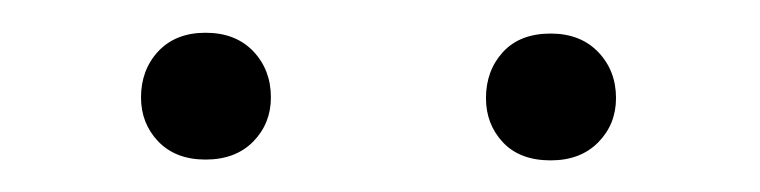

<svg xmlns="http://www.w3.org/2000/svg" viewBox="-20 -742 471 119"><path d="M67.4 -681.6Q67.4 -698.7 78.1 -710.2Q88.9 -721.7 107.4 -721.7Q126 -721.7 137 -710.2Q147.9 -698.7 147.9 -681.6Q147.9 -665.5 137 -654.3Q126 -643.1 107.4 -643.1Q88.9 -643.1 78.1 -654.3Q67.4 -665.5 67.4 -681.6ZM281.2 -681.2Q281.2 -698.2 291.7 -709.7Q302.2 -721.2 321.3 -721.2Q339.8 -721.2 350.8 -709.7Q361.8 -698.2 361.8 -681.2Q361.8 -665 350.8 -653.8Q339.8 -642.6 321.3 -642.6Q302.2 -642.6 291.7 -653.8Q281.2 -665 281.2 -681.2Z"/></svg>

Font: Vazirmatn UI FD ExtraLight
Style: Regular
Weight: 200
Designer: Saber Rastikerdar
Foundry: Saber Rastikerdar
Version: Version 33.003